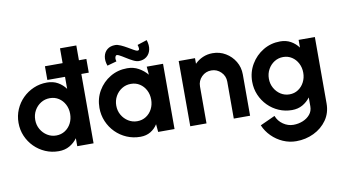

<svg xmlns="http://www.w3.org/2000/svg" viewBox="-92 -974 2588 1449"><g transform="rotate(-10 1202.5 -250.0)"><path d="M436 -750H561V0H436V-61Q412 -28 376.2 -7.5Q340.5 13 293 13Q238.5 13 191 -7.5Q143.5 -28 107.2 -64.2Q71 -100.5 50.5 -148Q30 -195.5 30 -250Q30 -304.5 50.5 -352.2Q71 -400 107.2 -436Q143.5 -472 191 -492.5Q238.5 -513 293 -513Q340.5 -513 376.2 -492.8Q412 -472.5 436 -439.5ZM294.5 -107Q332.5 -107 362.2 -126.2Q392 -145.5 408.8 -178Q425.5 -210.5 425.5 -250Q425.5 -290 408.5 -322.5Q391.5 -355 362 -374Q332.5 -393 294.5 -393Q256.5 -393 225.5 -373.8Q194.5 -354.5 176.2 -322Q158 -289.5 158 -250Q158 -210 176.8 -177.8Q195.5 -145.5 226.5 -126.2Q257.5 -107 294.5 -107ZM300.5 -531.5V-636.5H618V-531.5Z M1056.5 -500H1181.5V0H1056L1050.5 -60Q1030 -27 996.8 -7Q963.5 13 919 13Q863 13 814.5 -7.8Q766 -28.5 729.2 -65.5Q692.5 -102.5 671.8 -151.2Q651 -200 651 -255.5Q651 -327 685.5 -385.8Q720 -444.5 778.2 -479.2Q836.5 -514 908 -514Q957 -514 995.8 -492.2Q1034.5 -470.5 1062 -437.5ZM915.5 -107Q953.5 -107 983.2 -126.2Q1013 -145.5 1029.8 -178Q1046.5 -210.5 1046.5 -250Q1046.5 -290 1029.5 -322.5Q1012.5 -355 983 -374Q953.5 -393 915.5 -393Q877.5 -393 846.5 -373.8Q815.5 -354.5 797.2 -322Q779 -289.5 779 -250Q779 -210 797.8 -177.8Q816.5 -145.5 847.5 -126.2Q878.5 -107 915.5 -107ZM1006 -552Q987 -552 961.5 -565Q936 -578 911 -594Q886 -610 867 -619.8Q848 -629.5 842 -622.5Q836 -615.5 834.8 -605.2Q833.5 -595 838 -579L766 -559Q752 -598.5 758.5 -631Q765 -663.5 788.8 -682.8Q812.5 -702 850 -702Q868 -702 892 -691.2Q916 -680.5 939.8 -666.5Q963.5 -652.5 982.2 -641.8Q1001 -631 1008.5 -631Q1023.5 -631 1022.8 -645.5Q1022 -660 1017 -673.5L1091 -697.5Q1104.5 -656 1097 -623Q1089.5 -590 1065.5 -571Q1041.5 -552 1006 -552Z M1760.5 -316.5V0H1635.5V-283Q1635.5 -326.5 1604.8 -357Q1574 -387.5 1531 -387.5Q1487.5 -387.5 1457 -357Q1426.5 -326.5 1426.5 -283V0H1302L1301.5 -500H1426.5V-457Q1452.5 -483.5 1487.5 -498.8Q1522.5 -514 1562.5 -514Q1617.5 -514 1662.2 -487.2Q1707 -460.5 1733.8 -415.8Q1760.5 -371 1760.5 -316.5Z M2220.5 -500H2345V9Q2345 81.5 2306.8 135.8Q2268.5 190 2206.2 220Q2144 250 2071.5 250Q2019 250 1970.5 228.8Q1922 207.5 1884.8 170.2Q1847.5 133 1827.5 85.5L1941.5 33.5Q1957 74.5 1993.5 99.5Q2030 124.5 2071.5 124.5Q2109.5 124.5 2143.5 110.8Q2177.5 97 2199 71.2Q2220.5 45.5 2220.5 9V-59Q2196.5 -27 2161.5 -7Q2126.5 13 2080.5 13Q2027 13 1979.8 -7.5Q1932.5 -28 1896.8 -64.2Q1861 -100.5 1840.8 -148Q1820.5 -195.5 1820.5 -250Q1820.5 -322.5 1855.8 -382.2Q1891 -442 1950 -477.5Q2009 -513 2080.5 -513Q2126.5 -513 2161.5 -493.2Q2196.5 -473.5 2220.5 -441ZM2082.5 -107Q2120 -107 2149.2 -126.5Q2178.5 -146 2195.2 -178.5Q2212 -211 2212 -250Q2212 -289.5 2195.2 -322Q2178.5 -354.5 2149 -373.8Q2119.5 -393 2082.5 -393Q2045.5 -393 2015 -373.8Q1984.5 -354.5 1966.5 -322Q1948.5 -289.5 1948.5 -250Q1948.5 -210.5 1966.8 -178Q1985 -145.5 2015.2 -126.2Q2045.5 -107 2082.5 -107Z"/></g></svg>

Font: Urbanist
Style: Bold
Weight: 700
Designer: Corey Hu
Foundry: Corey Hu
Version: Version 1.330; ttfautohint (v1.8.4.7-5d5b)